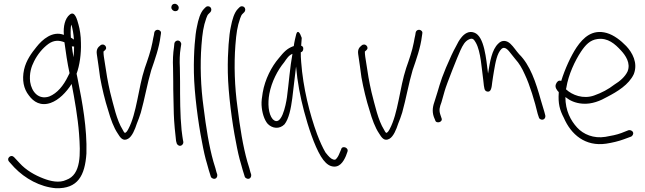

<svg xmlns="http://www.w3.org/2000/svg" viewBox="-20 -729 3402 1013"><path d="M23 112C23 117 25 121 28 124L56 155C112 213 191 257 274 264C391 268 428 197 436 81C440 -52 414 -191 391 -306L388 -321C387 -326 385 -333 384 -340C400 -383 409 -445 407 -503C407 -539 401 -576 394 -600C387 -625 375 -674 348 -652C323 -632 313 -590 317 -545C257 -568 203 -520 173 -482C147 -450 118 -411 107 -362C95 -307 105 -260 132 -226C157 -191 195 -168 247 -186C290 -201 329 -241 358 -286C373 -209 391 -106 397 -24C405 83 409 192 330 220C293 238 246 227 210 213C165 196 117 169 83 131L54 100C51 97 46 94 41 94C32 94 23 102 23 112ZM139 -297C134 -342 145 -377 160 -406C178 -442 205 -475 235 -497C263 -517 290 -518 320 -506C326 -460 336 -392 347 -343L339 -327C315 -277 282 -237 240 -220C184 -201 147 -244 139 -297ZM353 -573C353 -583 354 -592 357 -599C363 -576 368 -553 370 -520C365 -523 360 -528 354 -530C353 -545 352 -560 353 -573ZM359 -485C363 -483 367 -483 371 -484C371 -466 370 -447 368 -427C364 -448 361 -468 359 -485Z M491 -442C497 -406 502 -363 508 -321C518 -265 534 -198 551 -146C564 -100 580 -56 601 -25C614 -4 628 19 656 3C677 -9 692 -46 702 -77C709 -95 717 -114 723 -135C743 -206 757 -288 778 -359C797 -414 820 -478 827 -538L829 -551C830 -556 830 -560 827 -564C817 -577 797 -573 794 -557L792 -544C790 -535 787 -522 784 -504C776 -461 759 -413 744 -370C709 -264 702 -132 657 -48C652 -39 646 -28 638 -28C635 -31 631 -36 627 -45C596 -94 579 -174 561 -243C549 -295 540 -348 533 -398C529 -423 526 -439 526 -457C531 -462 540 -467 540 -476C540 -485 532 -494 522 -494C517 -494 513 -493 510 -490C496 -479 487 -468 491 -442Z M884 -690C884 -679 894 -670 905 -670C916 -670 923 -677 923 -688C923 -699 913 -709 902 -709C891 -709 884 -701 884 -690ZM893 -370C893 -347 894 -324 894 -298C894 -272 894 -245 895 -216L897 -128C898 -88 905 -15 909 15L912 26C913 31 916 34 920 37C933 47 950 33 947 18L945 8C944 1 941 -16 938 -43C930 -123 930 -214 930 -298C930 -324 929 -348 929 -371C927 -408 928 -445 933 -475L936 -494C937 -499 935 -504 932 -508C922 -521 903 -515 900 -500L898 -480C893 -448 891 -410 893 -370Z M1003 -346C1005 -235 1026 -79 1045 16C1054 66 1063 105 1072 134C1080 163 1085 181 1088 189L1092 202C1093 207 1097 210 1101 212C1116 220 1129 208 1126 191L1122 179C1120 170 1115 152 1106 124C1083 43 1067 -57 1054 -163C1039 -270 1035 -387 1043 -491C1048 -555 1053 -589 1068 -632C1072 -644 1076 -652 1081 -656L1090 -665C1093 -668 1095 -673 1095 -678C1095 -689 1087 -696 1077 -696C1072 -696 1068 -694 1065 -691L1056 -682C1037 -663 1026 -625 1019 -588C1014 -566 1010 -535 1007 -494C1004 -453 1002 -404 1003 -346Z M1182 -346C1184 -235 1205 -79 1224 16C1233 66 1242 105 1251 134C1259 163 1264 181 1267 189L1271 202C1272 207 1276 210 1280 212C1295 220 1308 208 1305 191L1301 179C1299 170 1294 152 1285 124C1262 43 1246 -57 1233 -163C1218 -270 1214 -387 1222 -491C1227 -555 1232 -589 1247 -632C1251 -644 1255 -652 1260 -656L1269 -665C1272 -668 1274 -673 1274 -678C1274 -689 1266 -696 1256 -696C1251 -696 1247 -694 1244 -691L1235 -682C1216 -663 1205 -625 1198 -588C1193 -566 1189 -535 1186 -494C1183 -453 1181 -404 1182 -346Z M1360 -175C1362 -136 1374 -96 1393 -75C1417 -51 1454 -46 1481 -73C1504 -102 1515 -156 1522 -210C1529 -265 1535 -323 1542 -378C1549 -296 1564 -219 1584 -143C1606 -60 1638 38 1673 96C1690 124 1708 141 1726 147C1770 161 1792 124 1805 94L1813 72C1822 49 1784 37 1780 59L1771 80C1766 93 1760 103 1753 110C1750 114 1744 115 1737 112C1726 109 1713 96 1697 75C1683 51 1668 19 1653 -21C1614 -127 1579 -265 1569 -402C1567 -421 1567 -438 1567 -453C1574 -455 1580 -461 1580 -471C1581 -480 1577 -485 1569 -488C1570 -505 1571 -518 1572 -529C1562 -559 1550 -572 1543 -549C1540 -538 1532 -504 1530 -486C1529 -485 1528 -485 1527 -485C1494 -473 1477 -454 1451 -422C1413 -378 1378 -311 1366 -240C1362 -216 1359 -194 1360 -175ZM1401 -234C1413 -298 1445 -359 1479 -400C1493 -420 1503 -437 1523 -445C1510 -375 1504 -291 1494 -216C1488 -173 1464 -55 1419 -100C1395 -128 1392 -185 1401 -234Z M1870 -442C1876 -406 1881 -363 1887 -321C1897 -265 1913 -198 1930 -146C1943 -100 1959 -56 1980 -25C1993 -4 2007 19 2035 3C2056 -9 2071 -46 2081 -77C2088 -95 2096 -114 2102 -135C2122 -206 2136 -288 2157 -359C2176 -414 2199 -478 2206 -538L2208 -551C2209 -556 2209 -560 2206 -564C2196 -577 2176 -573 2173 -557L2171 -544C2169 -535 2166 -522 2163 -504C2155 -461 2138 -413 2123 -370C2088 -264 2081 -132 2036 -48C2031 -39 2025 -28 2017 -28C2014 -31 2010 -36 2006 -45C1975 -94 1958 -174 1940 -243C1928 -295 1919 -348 1912 -398C1908 -423 1905 -439 1905 -457C1910 -462 1919 -467 1919 -476C1919 -485 1911 -494 1901 -494C1896 -494 1892 -493 1889 -490C1875 -479 1866 -468 1870 -442Z M2269 -112 2276 -95C2280 -74 2320 -84 2309 -107L2303 -125C2295 -149 2300 -165 2309 -189C2314 -206 2320 -226 2326 -249C2336 -285 2396 -435 2409 -463C2422 -491 2433 -512 2456 -522C2475 -530 2481 -520 2491 -503C2517 -456 2521 -368 2530 -304C2532 -283 2534 -268 2536 -261C2538 -253 2542 -248 2550 -246C2571 -241 2574 -267 2577 -295C2579 -313 2583 -332 2586 -353C2594 -399 2602 -448 2626 -471C2645 -488 2664 -461 2675 -447L2699 -417C2719 -395 2734 -370 2749 -336C2775 -282 2802 -192 2817 -128L2823 -110C2824 -105 2827 -102 2831 -100C2846 -92 2860 -104 2857 -120L2852 -139C2848 -151 2842 -171 2834 -199C2807 -296 2777 -386 2719 -443C2702 -462 2691 -481 2673 -498C2654 -516 2629 -520 2609 -499C2575 -467 2565 -404 2555 -341C2545 -417 2536 -538 2482 -557C2453 -568 2429 -550 2414 -531C2404 -519 2394 -502 2384 -481C2372 -460 2355 -424 2333 -372C2299 -291 2296 -264 2275 -201C2264 -170 2258 -144 2269 -112Z M2914 -287C2905 -270 2918 -253 2928 -243V-240C2924 -183 2933 -149 2955 -107C2993 -19 3068 45 3178 29C3211 24 3244 16 3271 6L3309 -8C3314 -10 3317 -14 3319 -18C3327 -34 3309 -45 3296 -42L3258 -27C3234 -18 3204 -12 3174 -7C3112 3 3058 -20 3025 -56C2991 -93 2963 -145 2963 -217C2987 -198 3015 -185 3053 -182C3103 -178 3149 -198 3184 -218C3236 -245 3298 -282 3324 -338C3347 -397 3316 -452 3284 -486C3255 -516 3219 -544 3181 -555C3106 -576 3058 -532 3022 -479C2992 -434 2961 -366 2941 -302C2926 -308 2918 -296 2914 -287ZM2966 -258 2968 -266C2979 -336 3014 -409 3045 -456C3069 -492 3093 -518 3132 -523C3187 -531 3225 -497 3257 -462C3280 -437 3309 -396 3291 -352C3278 -324 3250 -300 3222 -283C3190 -258 3154 -239 3114 -225C3057 -205 2999 -227 2966 -258Z"/></svg>

Font: Stray Cat
Style: Cn
Weight: 400
Version: Version 1.0